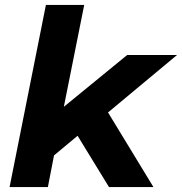

<svg xmlns="http://www.w3.org/2000/svg" viewBox="-20 -762 741 782"><path d="M19 0 167 -742H323L240 -327L498 -538H701L420 -304L605 0H424L296 -209L200 -129L175 0Z"/></svg>

Font: Montserrat
Style: Bold Italic
Weight: 700
Italic angle: -11.3°
Designer: Julieta Ulanovsky
Foundry: Julieta Ulanovsky
Version: Version 9.000; ttfautohint (v1.8.4.7-5d5b)